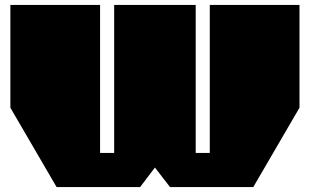

<svg xmlns="http://www.w3.org/2000/svg" viewBox="-20 -757 1254 777"><path d="M209 0 22 -321V-737H385V-138H442V-737H772V-138H829V-737H1192V-321L1005 0H668L607 -79L547 0Z"/></svg>

Font: Tomorrow Black
Style: Regular
Weight: 900
Designer: Tony de Marco, Monica Rizzolli
Foundry: Just in Type
Version: Version 2.002